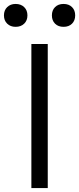

<svg xmlns="http://www.w3.org/2000/svg" viewBox="-56 -953 401 973"><path d="M103 0V-730H186V0ZM23 -817Q-3 -817 -19.5 -833Q-36 -849 -36 -875Q-36 -901 -19.5 -917Q-3 -933 23 -933Q50 -933 66.5 -917Q83 -901 83 -875Q83 -849 66.5 -833Q50 -817 23 -817ZM266 -817Q239 -817 223 -833Q207 -849 207 -875Q207 -901 223 -917Q239 -933 266 -933Q293 -933 309 -917Q325 -901 325 -875Q325 -849 309 -833Q293 -817 266 -817Z"/></svg>

Font: M PLUS 2
Style: Regular
Weight: 400
Designer: Coji Morishita
Foundry: UNDERFOREST DESIGN
Version: Version 1.001